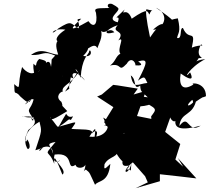

<svg xmlns="http://www.w3.org/2000/svg" viewBox="-20 -882 1110 1016"><path d="M949 0 908 -38 934 -120 854 -184 889 -283C865 -272 893 -230 908 -242C904 -203 938 -189 1042 -217C971 -171 982 -286 929 -215C938 -295 1003 -262 1021 -363C978 -301 935 -316 1042 -387C948 -364 1012 -366 1000 -333C1074 -383 1039 -359 1070 -373C1070 -452 978 -444 1004 -435C947 -399 925 -427 936 -493C1012 -439 995 -481 986 -499C947 -453 979 -524 1066 -569C1003 -563 1012 -539 1031 -574C1080 -578 1003 -568 1044 -648C1061 -632 1048 -651 995 -630C1018 -734 980 -659 948 -734C928 -735 947 -673 917 -681C921 -708 939 -710 921 -785C814 -768 851 -711 919 -764C884 -769 919 -766 805 -841C859 -818 870 -757 803 -724C860 -730 860 -789 790 -725C834 -723 837 -779 774 -684C753 -782 750 -827 755 -833C810 -817 783 -847 771 -805C759 -818 770 -847 677 -783C651 -851 616 -790 640 -832C555 -750 625 -822 603 -764C525 -783 646 -834 593 -845C585 -832 638 -827 573 -861C540 -870 545 -832 573 -840C500 -837 473 -844 488 -814C499 -745 472 -735 448 -770C341 -709 348 -727 410 -783C368 -780 408 -772 396 -732C352 -756 363 -779 288 -731C241 -681 250 -738 326 -725C226 -661 315 -628 336 -719C317 -658 253 -697 288 -593C245 -593 203 -636 144 -591C214 -588 205 -617 272 -588C243 -554 258 -582 250 -528C240 -599 196 -508 182 -502C240 -559 233 -558 188 -570C160 -547 182 -520 157 -545C152 -473 189 -448 174 -507C143 -472 101 -519 97 -528C68 -427 96 -401 55 -437C58 -363 56 -412 88 -371C115 -348 133 -326 145 -357C78 -292 136 -368 158 -356C143 -296 115 -312 149 -265C178 -224 124 -281 154 -243C178 -280 88 -259 99 -265C180 -249 178 -280 149 -299C148 -245 195 -243 130 -194C131 -192 95 -127 122 -135C118 -166 154 -98 127 -93C115 -107 86 -179 189 -238C200 -187 205 -200 167 -87C238 -104 251 -153 190 -83C176 -95 259 -136 261 -68C252 -112 214 -120 274 -131C203 -45 238 -99 267 -15C261 -90 291 -3 310 42C337 23 271 -29 286 -28C326 -48 250 8 269 -64C380 -79 326 26 380 -10C384 17 447 9 432 -33C437 31 405 36 434 15C458 33 453 33 483 96C501 70 553 88 564 -15C528 21 531 12 533 -13C558 -61 618 -45 598 -103C572 -91 621 -32 628 -29C622 24 694 -32 649 16C682 6 668 49 675 -16C660 52 610 33 683 -23L748 51L762 83L697 114L826 77V40L934 52L1019 62L921 -46ZM347 -413C338 -431 377 -506 339 -523C311 -442 277 -505 369 -467C348 -508 396 -504 430 -456C361 -519 374 -546 407 -471C412 -570 446 -593 451 -606C454 -638 485 -574 420 -586C480 -645 422 -659 401 -623C417 -581 476 -672 495 -627C506 -660 535 -699 502 -748C521 -672 557 -749 585 -711C520 -693 537 -726 603 -749C562 -706 649 -726 606 -668C645 -694 597 -622 617 -598C592 -585 593 -557 562 -535C630 -552 602 -494 651 -545C671 -581 697 -558 697 -536C666 -542 764 -522 711 -557C764 -572 763 -556 710 -455C749 -485 745 -471 760 -443C710 -439 686 -406 672 -483C706 -461 682 -402 722 -429C724 -396 727 -401 762 -367C703 -371 728 -402 720 -319C786 -323 824 -353 750 -338C823 -299 805 -305 763 -243C799 -291 760 -255 801 -223L785 -252L705 -268L752 -401L687 -382L709 -413L603 -430L579 -433L519 -382L494 -371L580 -315L531 -236L560 -196L534 -133C590 -149 662 -193 634 -174C628 -210 544 -247 526 -260C561 -189 506 -233 545 -215C559 -223 546 -149 453 -159C499 -230 481 -195 480 -140C513 -202 476 -192 468 -176C473 -203 410 -195 358 -200C393 -250 389 -237 293 -212C350 -249 339 -255 355 -247C383 -290 352 -241 330 -280C272 -188 304 -195 245 -261C259 -258 228 -227 336 -294C290 -345 321 -302 305 -343C268 -370 302 -399 312 -397C302 -434 374 -438 410 -530L324 -397Z"/></svg>

Font: Hussar Lance
Style: Italic
Weight: 700
Foundry: Cannot Into Space Fonts, PlusOne Fonts
Version: Version 2.27